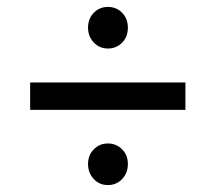

<svg xmlns="http://www.w3.org/2000/svg" viewBox="-20 -627 622 554"><path d="M234 -547Q234 -573 250.5 -590Q267 -607 291 -607Q316 -607 332.5 -590Q349 -573 349 -547Q349 -521 332.5 -504Q316 -487 291 -487Q267 -487 250.5 -504.5Q234 -522 234 -547ZM67 -389H515V-310H67ZM234 -154Q234 -179 250.5 -196Q267 -213 291 -213Q316 -213 332.5 -196Q349 -179 349 -154Q349 -128 332.5 -110.5Q316 -93 291 -93Q267 -93 250.5 -110.5Q234 -128 234 -154Z"/></svg>

Font: APTA Sans Medium
Style: Bold
Weight: 500
Version: Version 7.200